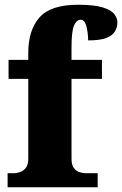

<svg xmlns="http://www.w3.org/2000/svg" viewBox="-20 -788 514 808"><path d="M12 0V-59H39Q48 -59 62 -63Q76 -67 87.5 -80Q99 -93 99 -120V-456H16V-536H99V-565Q99 -661 146 -714.5Q193 -768 308 -768Q378 -768 413.5 -756.5Q449 -745 461.5 -728Q474 -711 474 -694Q474 -674 464 -656.5Q454 -639 428 -628.5Q402 -618 351 -618Q351 -632 348.5 -652.5Q346 -673 339.5 -689Q333 -705 320 -705Q302 -705 291.5 -680.5Q281 -656 281 -589V-536H409V-456H281V-120Q281 -93 291.5 -80Q302 -67 316 -63Q330 -59 340 -59H391V0Z"/></svg>

Font: Noto Serif Myanmar SemiCondensed Black
Style: Regular
Weight: 900
Width: 4
Designer: Ben Mitchell and the Monotype Design Team
Foundry: Monotype Imaging Inc.
Version: Version 2.106; ttfautohint (v1.8.4.7-5d5b)